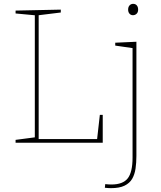

<svg xmlns="http://www.w3.org/2000/svg" viewBox="-20 -742 838 998"><path d="M499 -145H514V0H61V-15L168 -29L161 -21V-670L168 -662L61 -672V-687L296 -692V-677L174 -662L181 -670V-12L174 -19H492L484 -12ZM557 236Q551 236 542.5 235.5Q534 235 525 234L527 215Q536 216 544 216.5Q552 217 559 217Q619 217 644 185Q669 153 669 77V-499L676 -491L579 -505V-520L689 -525V68Q689 104 684.5 134.5Q680 165 667 187.5Q654 210 627.5 223Q601 236 557 236ZM671 -663Q660 -663 653 -671Q646 -679 646 -692Q646 -706 653.5 -714Q661 -722 672 -722Q684 -722 691 -714Q698 -706 698 -692Q698 -678 690 -670.5Q682 -663 671 -663Z"/></svg>

Font: Bitter Thin Thin
Style: Regular
Weight: 250
Version: Version 2.002